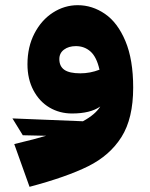

<svg xmlns="http://www.w3.org/2000/svg" viewBox="-20 -438 579 741"><path d="M494 -100Q494 19 449 90.5Q404 162 320.5 203.5Q237 245 94 283L35 118Q119 98 158 86L68 84L28 19L300 30Q348 4 367 -27Q329 0 258 0Q210 0 171 -23Q132 -46 109 -89.5Q86 -133 86 -190Q86 -257 113 -309Q140 -361 184.5 -389.5Q229 -418 280 -418Q336 -418 385 -384.5Q434 -351 464 -279.5Q494 -208 494 -100ZM290 -155Q328 -155 364 -169Q353 -218 329.5 -239Q306 -260 273 -260Q245 -260 227 -246.5Q209 -233 209 -210Q209 -182 228.5 -168.5Q248 -155 290 -155Z"/></svg>

Font: FiraGO Heavy
Style: Regular
Weight: 900
Designer: bBox Type
Foundry: bBox Type GmbH
Version: Version 1.001